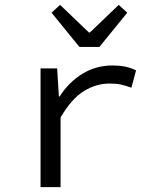

<svg xmlns="http://www.w3.org/2000/svg" viewBox="-20 -766 640 786"><path d="M146 0V-486H214L221 -371H224Q262 -430 317.5 -464Q373 -498 441 -498Q468 -498 491 -493.5Q514 -489 537 -478L518 -407Q492 -416 474.5 -420Q457 -424 428 -424Q373 -424 322.5 -392.5Q272 -361 228 -285V0ZM305 -574 191 -714 226 -746 344 -633H348L466 -746L501 -714L387 -574Z"/></svg>

Font: Source Code Pro
Style: Regular
Weight: 400
Monospace: yes
Designer: Paul D. Hunt, Teo Tuominen
Foundry: Adobe Systems Incorporated
Version: Version 2.030;PS 1.000;hotconv 16.6.51;makeotf.lib2.5.65220